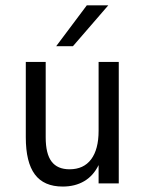

<svg xmlns="http://www.w3.org/2000/svg" viewBox="-20 -684 540 716"><path d="M76.2 -171.9V-453.1H150.4V-171.9Q150.4 -110.4 172.4 -81.5Q194.3 -52.7 239.3 -52.7Q292 -52.7 319.8 -89.8Q347.7 -127 347.7 -196.3V-453.1H422.9V0H347.7V-68.4Q328.1 -28.3 293.9 -8.3Q259.8 11.7 213.9 11.7Q143.6 11.7 109.9 -33.7Q76.2 -79.1 76.2 -171.9ZM303.7 -664.1H383.8L252 -511.7H189.5Z"/></svg>

Font: BabelStone Irk Bitig Colour
Style: Regular
Weight: 400
Designer: Andrew West
Foundry: BabelStone
Version: Version 1.03 June 7, 2023